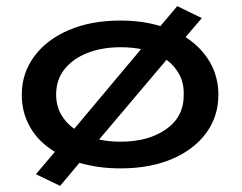

<svg xmlns="http://www.w3.org/2000/svg" viewBox="-20 -540 790 626"><path d="M176 66 97 28 159 -45Q107 -76 79 -124Q51 -172 51 -231Q51 -301 91.5 -356Q132 -411 204.5 -442Q277 -473 373 -473Q444 -473 503 -455L558 -520L638 -481L585 -419Q636 -386 664 -338Q692 -290 692 -231Q692 -160 652 -106Q612 -52 540.5 -21.5Q469 9 373 9Q301 9 239 -9ZM163 -232Q163 -196 178.5 -168Q194 -140 222 -120L440 -380Q409 -386 373 -386Q313 -386 265.5 -367.5Q218 -349 190.5 -314.5Q163 -280 163 -232ZM373 -78Q464 -78 522 -119Q580 -160 579 -232Q580 -268 565 -296.5Q550 -325 523 -345L303 -85Q336 -78 373 -78Z"/></svg>

Font: Inconsolata ExtraExpanded SemiBold
Style: Regular
Weight: 600
Width: 8
Monospace: yes
Designer: Raph Levien, Cyreal, Brenton Simpson
Foundry: Raph Levien, Cyreal, Google
Version: Version 3.001; ttfautohint (v1.8.2.53-6de2)